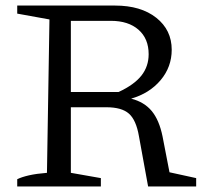

<svg xmlns="http://www.w3.org/2000/svg" viewBox="-20 -671 749 691"><path d="M590 -51 686 -30V0H513L480 -181Q470 -239 444 -262Q418 -285 363 -285H199V-340H407Q463 -366 489 -399Q515 -432 515 -476Q515 -532 478.5 -564Q442 -596 379 -596H235V-49L343 -30V0H42V-26Q58 -34 84.5 -40Q111 -46 149 -49L158 -601L42 -622V-651H394Q487 -651 542.5 -607Q598 -563 598 -492Q598 -430 558 -382.5Q518 -335 452 -316Q499 -304 526 -271.5Q553 -239 565 -180Z"/></svg>

Font: Piazzolla 24pt
Style: Regular
Weight: 400
Designer: Juan Pablo del Peral
Foundry: Huerta Tipografica
Version: Version 2.005